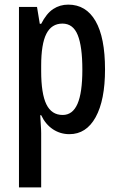

<svg xmlns="http://www.w3.org/2000/svg" viewBox="-20 -570 513 830"><path d="M275 -550Q352 -550 393 -479Q434 -408 434 -270Q434 -137 393.5 -63.5Q353 10 280 10Q241 10 209 -11Q177 -32 158 -72H154Q155 -48 156.5 -28.5Q158 -9 158 6V240H62V-540H140L152 -467H158Q181 -512 210 -531Q239 -550 275 -550ZM250 -468Q203 -468 180.5 -424Q158 -380 158 -286V-263Q158 -165 180.5 -119Q203 -73 251 -73Q294 -73 315 -121Q336 -169 336 -269Q336 -369 316 -418.5Q296 -468 250 -468Z"/></svg>

Font: Noto Sans Khmer UI ExtraCondensed Medium
Style: Regular
Weight: 500
Width: 2
Designer: Danh Hong and the Monotype Design Team
Foundry: Monotype Imaging Inc.
Version: Version 2.002; ttfautohint (v1.8.4.7-5d5b)